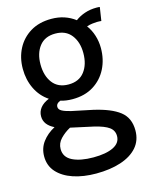

<svg xmlns="http://www.w3.org/2000/svg" viewBox="-114 -572 693 894"><g transform="rotate(-15 233.0 -125.0)"><path d="M238 250Q176.5 250 128 233.8Q79.5 217.5 51.5 186.5Q23.5 155.5 23.5 110.5Q23.5 71 45.8 41Q68 11 105.5 -9Q82 -20.5 70 -36.5Q58 -52.5 58 -73.5Q58 -96.5 72 -114.2Q86 -132 114 -143.5Q75 -169.5 54 -213Q33 -256.5 33 -309Q33 -362.5 55.5 -405.8Q78 -449 120 -474.5Q162 -500 221 -500Q254.5 -500 283 -490.5Q311.5 -481 335 -463Q355.5 -478.5 381.5 -487.2Q407.5 -496 437.5 -496Q443 -496 447 -495.8Q451 -495.5 454 -495L444 -430Q439.5 -430.5 434.2 -430.8Q429 -431 422.5 -431Q415 -431 400.8 -429.2Q386.5 -427.5 373.5 -423Q391 -399.5 400.2 -370.2Q409.5 -341 409.5 -309Q409.5 -254.5 387 -210Q364.5 -165.5 322.2 -139.2Q280 -113 221 -113Q205.5 -113 191 -115Q176.5 -117 163.5 -121Q142.5 -113.5 142.5 -96.5Q142.5 -84.5 156.2 -76.5Q170 -68.5 199 -61.5L299.5 -40.5Q383.5 -21.5 424.5 10.5Q465.5 42.5 465.5 102.5Q465.5 151 436.8 183.8Q408 216.5 356.8 233.2Q305.5 250 238 250ZM245 174Q306 174 341 156.8Q376 139.5 376 106Q376 79 354.2 63.2Q332.5 47.5 284.5 36L174.5 12Q147.5 26.5 127 47.8Q106.5 69 106.5 97Q106.5 136.5 144.2 155.2Q182 174 245 174ZM221 -184Q271.5 -184 298 -218.5Q324.5 -253 324.5 -308Q324.5 -361 298 -395Q271.5 -429 221 -429Q170.5 -429 144.2 -395Q118 -361 118 -308Q118 -253 144.2 -218.5Q170.5 -184 221 -184Z"/></g></svg>

Font: Cabin
Style: Regular
Weight: 400
Width: 4
Designer: Pablo Impallari
Foundry: Pablo Impallari. http://www.impallari.com Igino Marini. http://www.ikern.com
Version: Version 3.001